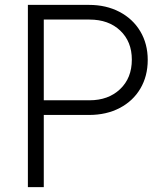

<svg xmlns="http://www.w3.org/2000/svg" viewBox="-20 -765 684 785"><path d="M94 -745H344Q414 -745 468.5 -716.5Q523 -688 553.5 -637Q584 -586 584 -520Q584 -454 554 -403Q524 -352 469.5 -323.5Q415 -295 344 -295H159V0H94ZM346 -355Q423 -355 471 -400.5Q519 -446 519 -521Q519 -595 471.5 -640Q424 -685 346 -685H159V-355Z"/></svg>

Font: Evergrow Sans
Style: Light
Weight: 300
Foundry: 10Web
Version: Version 1.000